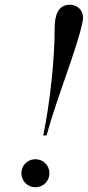

<svg xmlns="http://www.w3.org/2000/svg" viewBox="-20 -778 369 808"><path d="M328 -689C336 -730 309 -758 274 -758C225 -758 210 -715 210 -659C210 -533 192.5 -358 162 -208H176C216 -358 308 -583 328 -689ZM70 -49C70 -16 96 10 129 10C162 10 188 -16 188 -49C188 -82 162 -108 129 -108C96 -108 70 -82 70 -49Z"/></svg>

Font: Bodoni* 16pt
Style: Italic
Weight: 400
Italic angle: -13°
Version: Version 2.3